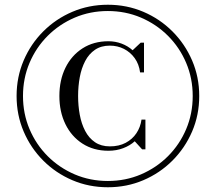

<svg xmlns="http://www.w3.org/2000/svg" viewBox="-20 -780 910 810"><path d="M443.5 -162.5Q482 -162.5 510.2 -177.5Q538.5 -192.5 555.5 -218Q572.5 -243.5 577 -275.5H593.5V-150H579.5L548.5 -184Q528 -165.5 499.5 -154.8Q471 -144 437.5 -144Q375 -144 328.2 -174Q281.5 -204 256 -256.2Q230.5 -308.5 230.5 -375Q230.5 -442 256 -494Q281.5 -546 328.2 -576Q375 -606 437.5 -606Q466.5 -606 493 -596Q519.5 -586 539.5 -568L573.5 -600H587.5V-474.5H571Q566.5 -509.5 548.2 -534.8Q530 -560 502.8 -573.8Q475.5 -587.5 443.5 -587.5Q406.5 -587.5 380.8 -570Q355 -552.5 339.2 -522.2Q323.5 -492 316.5 -454Q309.5 -416 309.5 -375Q309.5 -334 316.5 -296Q323.5 -258 339.2 -227.8Q355 -197.5 380.8 -180Q406.5 -162.5 443.5 -162.5ZM435 -760Q515 -760 584.8 -730.2Q654.5 -700.5 707.5 -647.5Q760.5 -594.5 790.5 -524.8Q820.5 -455 820.5 -375Q820.5 -295 790.5 -225.2Q760.5 -155.5 707.5 -102.5Q654.5 -49.5 584.8 -19.8Q515 10 435 10Q355 10 285.2 -19.8Q215.5 -49.5 162.5 -102.5Q109.5 -155.5 79.8 -225.2Q50 -295 50 -375Q50 -455 79.8 -524.8Q109.5 -594.5 162.5 -647.5Q215.5 -700.5 285.2 -730.2Q355 -760 435 -760ZM435 -16.5Q509.5 -16.5 574.5 -44.2Q639.5 -72 688.8 -121.2Q738 -170.5 765.5 -235.5Q793 -300.5 793 -375Q793 -449.5 765.5 -514.5Q738 -579.5 688.8 -628.8Q639.5 -678 574.5 -705.8Q509.5 -733.5 435 -733.5Q360.5 -733.5 295.5 -705.8Q230.5 -678 181.2 -628.8Q132 -579.5 104.5 -514.5Q77 -449.5 77 -375Q77 -300.5 104.5 -235.5Q132 -170.5 181.2 -121.2Q230.5 -72 295.5 -44.2Q360.5 -16.5 435 -16.5Z"/></svg>

Font: Bodoni Moda 9pt Medium
Style: Regular
Weight: 500
Designer: Owen Earl
Foundry: indestructible type
Version: Version 2.005